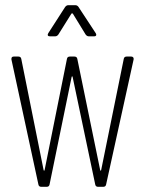

<svg xmlns="http://www.w3.org/2000/svg" viewBox="-20 -720 558 740"><path d="M172 -580H193C198 -580 202 -583 205 -587L255 -667C256 -669 260 -669 261 -667L310 -587C313 -583 317 -580 322 -580H343C348 -580 351 -582 351 -586C351 -588 350 -590 349 -592L282 -694C279 -698 275 -700 270 -700H243C238 -700 234 -697 231 -693L166 -592C162 -585 164 -580 172 -580ZM139 0H160C166 0 170 -3 171 -9L256 -423C257 -427 259 -427 260 -423L347 -9C348 -3 352 0 358 0H378C384 0 388 -3 389 -9L495 -491C496 -497 493 -502 486 -502H468C462 -502 458 -499 457 -493L370 -65C369 -61 367 -61 366 -65L278 -493C277 -499 273 -502 267 -502H249C243 -502 239 -499 238 -493L152 -65C151 -61 149 -61 148 -65L62 -493C61 -499 57 -502 51 -502H33C27 -502 24 -499 24 -493C24 -493 24 -492 24 -491L128 -9C129 -3 133 0 139 0Z"/></svg>

Font: Barlow Condensed ExtraLight
Style: Regular
Weight: 275
Width: 3
Designer: Jeremy Tribby
Foundry: Tribby Type
Version: Version 1.422;hotconv 1.0.109;makeotfexe 2.5.65596